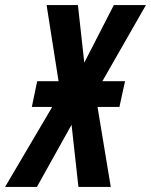

<svg xmlns="http://www.w3.org/2000/svg" viewBox="-78 -734 593 754"><path d="M67 0 203 -244 230 0H357L305 -314H391L413 -415H324L495 -714H369L253 -488L228 -714H105L152 -415H68L47 -314H127L-58 0Z"/></svg>

Font: Noto Sans Display Condensed
Style: Bold Italic
Weight: 700
Width: 3
Designer: Monotype Design team
Foundry: Monotype Imaging Inc.
Version: 1.000